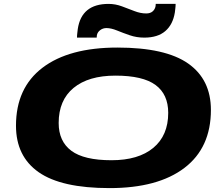

<svg xmlns="http://www.w3.org/2000/svg" viewBox="-20 -955 1139 985"><path d="M542 10Q295 10 178.5 -71.5Q62 -153 62 -310Q62 -504 198 -607.5Q334 -711 582 -711Q829 -711 945.5 -629Q1062 -547 1062 -391Q1062 -197 926 -93.5Q790 10 542 10ZM552 -133Q690 -133 766.5 -196.5Q843 -260 843 -376Q843 -471 778 -519Q713 -567 572 -567Q434 -567 357.5 -504Q281 -441 281 -324Q281 -230 346 -181.5Q411 -133 552 -133ZM375 -762Q375 -774 376.5 -785Q378 -796 379 -806Q398 -935 537 -935Q572 -935 605.5 -922.5Q639 -910 670 -898Q701 -886 730 -886Q751 -886 763 -896.5Q775 -907 778 -923Q779 -929 779 -935H881Q881 -923 879.5 -912Q878 -901 877 -891Q867 -829 828 -795.5Q789 -762 720 -762Q681 -762 646 -774Q611 -786 580.5 -798.5Q550 -811 526 -811Q508 -811 494 -800.5Q480 -790 477 -774Q476 -768 476 -762Z"/></svg>

Font: Georama ExtraExtended
Style: Bold Italic
Weight: 700
Width: 8
Italic angle: -9°
Designer: Jean-Baptiste Levee
Foundry: Production Type
Version: Version 1.000